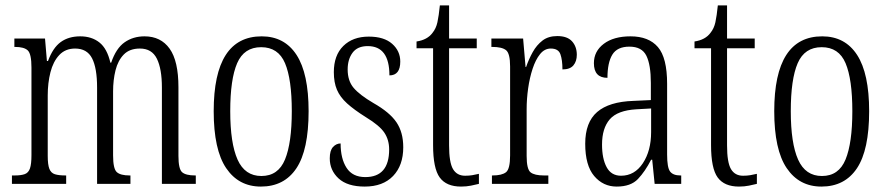

<svg xmlns="http://www.w3.org/2000/svg" viewBox="-20 -678 3269 708"><path d="M24 0V-31H34Q58 -31 71.5 -36Q85 -41 90.5 -57Q96 -73 96 -106V-429Q96 -479 82.5 -492Q69 -505 35 -505H33V-536H146L153 -453H157Q175 -502 204 -523Q233 -544 276 -544Q318 -544 346.5 -521.5Q375 -499 387 -447H390Q408 -500 439.5 -522Q471 -544 513 -544Q573 -544 605.5 -498.5Q638 -453 638 -356V-103Q638 -55 651.5 -43Q665 -31 700 -31H702V0H577V-355Q577 -424 558.5 -461.5Q540 -499 496 -499Q458 -499 436.5 -477Q415 -455 406 -419Q397 -383 397 -341V-105Q397 -56 410.5 -43.5Q424 -31 458 -31H461V0H338V-355Q338 -427 319.5 -463Q301 -499 257 -499Q221 -499 198.5 -475Q176 -451 166 -411.5Q156 -372 156 -326V-103Q156 -71 162 -55.5Q168 -40 182.5 -35.5Q197 -31 222 -31H224V0Z M942 10Q860 10 814 -58Q768 -126 768 -268Q768 -544 945 -544Q1029 -544 1073.5 -475.5Q1118 -407 1118 -268Q1118 -125 1073 -57.5Q1028 10 942 10ZM944 -29Q1006 -29 1031 -90Q1056 -151 1056 -268Q1056 -386 1031 -445Q1006 -504 943 -504Q880 -504 854.5 -445Q829 -386 829 -268Q829 -150 856 -89.5Q883 -29 944 -29Z M1325 10Q1261 10 1228.5 -20Q1196 -50 1196 -94Q1196 -123 1208 -136Q1220 -149 1236 -149Q1236 -93 1258 -59Q1280 -25 1327 -25Q1415 -25 1415 -127Q1415 -162 1397.5 -188.5Q1380 -215 1329 -246Q1286 -273 1260 -296.5Q1234 -320 1222.5 -347Q1211 -374 1211 -412Q1211 -474 1246 -508.5Q1281 -543 1340 -543Q1396 -543 1426 -516.5Q1456 -490 1456 -451Q1456 -400 1416 -400Q1416 -508 1336 -508Q1298 -508 1280 -483.5Q1262 -459 1262 -422Q1262 -380 1284 -354Q1306 -328 1357 -298Q1417 -264 1442 -227Q1467 -190 1467 -135Q1467 -68 1429.5 -29Q1392 10 1325 10Z M1680 10Q1626 10 1601.5 -23.5Q1577 -57 1577 -143V-500H1516V-525Q1556 -531 1575 -557Q1588 -573 1593 -596Q1598 -619 1602 -658H1636V-536H1738V-500H1636V-142Q1636 -79 1650.5 -54.5Q1665 -30 1695 -30Q1710 -30 1721.5 -32Q1733 -34 1746 -37V0Q1734 3 1717 6.5Q1700 10 1680 10Z M1794 0V-31H1796Q1831 -31 1846 -43Q1861 -55 1861 -105V-433Q1861 -481 1846 -493Q1831 -505 1795 -505H1792V-536H1909L1918 -431H1920Q1930 -460 1944.5 -486Q1959 -512 1980.5 -528.5Q2002 -545 2035 -545Q2072 -545 2089.5 -525.5Q2107 -506 2107 -476Q2107 -452 2094.5 -437Q2082 -422 2054 -422Q2054 -457 2046.5 -478Q2039 -499 2011 -499Q1988 -499 1971.5 -478.5Q1955 -458 1944 -424.5Q1933 -391 1927.5 -352Q1922 -313 1922 -275V-103Q1922 -54 1936.5 -42.5Q1951 -31 1986 -31H2002V0Z M2254 10Q2204 10 2171 -29Q2138 -68 2138 -148Q2138 -227 2182 -265Q2226 -303 2316 -306L2380 -309V-372Q2380 -439 2363.5 -472.5Q2347 -506 2301 -506Q2256 -506 2238 -476.5Q2220 -447 2220 -391Q2170 -391 2170 -445Q2170 -489 2206.5 -516.5Q2243 -544 2305 -544Q2372 -544 2406 -504.5Q2440 -465 2440 -369V-108Q2440 -60 2451 -45.5Q2462 -31 2489 -31H2492V0H2394L2385 -89H2381Q2359 -46 2332.5 -18Q2306 10 2254 10ZM2270 -30Q2320 -30 2350.5 -76Q2381 -122 2381 -191V-278L2327 -275Q2257 -271 2228.5 -238Q2200 -205 2200 -145Q2200 -93 2217 -61.5Q2234 -30 2270 -30Z M2705 10Q2651 10 2626.5 -23.5Q2602 -57 2602 -143V-500H2541V-525Q2581 -531 2600 -557Q2613 -573 2618 -596Q2623 -619 2627 -658H2661V-536H2763V-500H2661V-142Q2661 -79 2675.5 -54.5Q2690 -30 2720 -30Q2735 -30 2746.5 -32Q2758 -34 2771 -37V0Q2759 3 2742 6.5Q2725 10 2705 10Z M3009 10Q2927 10 2881 -58Q2835 -126 2835 -268Q2835 -544 3012 -544Q3096 -544 3140.5 -475.5Q3185 -407 3185 -268Q3185 -125 3140 -57.5Q3095 10 3009 10ZM3011 -29Q3073 -29 3098 -90Q3123 -151 3123 -268Q3123 -386 3098 -445Q3073 -504 3010 -504Q2947 -504 2921.5 -445Q2896 -386 2896 -268Q2896 -150 2923 -89.5Q2950 -29 3011 -29Z"/></svg>

Font: Noto Serif ExtraCondensed Light
Style: Regular
Weight: 300
Width: 2
Designer: Monotype Design Team
Foundry: Monotype Imaging Inc.
Version: Version 2.014; ttfautohint (v1.8.4.7-5d5b)